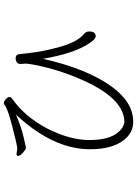

<svg xmlns="http://www.w3.org/2000/svg" viewBox="129 -868 741 1040"><g transform="rotate(-90 500.0 -347.5)"><path d="M850 -236Q850 -200 824 -200Q809 -200 786 -235Q731 -316 702 -486Q647 -242 548 -109Q465 3 361 3Q314 3 280 -28Q212 -91 212 -231.5Q212 -372 305 -513Q348 -578 400 -632Q334 -604 279 -591Q224 -578 220 -578Q212 -578 194 -593.5Q176 -609 176 -621Q176 -629 187 -629L215 -625H219Q253 -630 343.5 -654Q434 -678 451 -693Q456 -698 463.5 -698Q471 -698 483 -687.5Q495 -677 495 -668Q495 -659 485 -652Q388 -584 324 -462Q262 -340 262 -234.5Q262 -129 302 -81Q318 -61 334 -53Q350 -45 359 -45Q477 -45 572 -240Q640 -380 670 -535Q676 -569 676 -579L674 -607Q674 -623 685 -628.5Q696 -634 704 -634Q725 -634 727 -614Q729 -597 733 -562Q742 -481 768 -389.5Q794 -298 837 -263Q850 -252 850 -236Z"/></g></svg>

Font: LXGW WenKai Light
Style: Regular
Weight: 300
Designer: LXGW / Fontworks Inc.
Foundry: LXGW / Fontworks Inc.
Version: Version 1.501; October 10, 2024